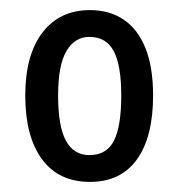

<svg xmlns="http://www.w3.org/2000/svg" viewBox="-20 -742 354 380"><path d="M283 -553Q283 -471 251 -426.5Q219 -382 158 -382Q96 -382 63 -427Q30 -472 30 -553Q30 -633 64 -677.5Q98 -722 158 -722Q197 -722 225 -703Q253 -684 268 -646.5Q283 -609 283 -553ZM95 -553Q95 -492 110.5 -463.5Q126 -435 157 -435Q191 -435 205.5 -463.5Q220 -492 220 -553Q220 -613 205 -641Q190 -669 157 -669Q128 -669 111.5 -641Q95 -613 95 -553Z"/></svg>

Font: Noto Sans Thai ExtraCondensed
Style: Regular
Weight: 400
Width: 2
Designer: Monotype Design Team
Foundry: Monotype Imaging Inc.
Version: Version 2.002